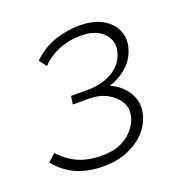

<svg xmlns="http://www.w3.org/2000/svg" viewBox="-96 -493 547 576"><g transform="rotate(-20 178.0 -205.0)"><path d="M142 6Q91 6 54 -11Q17 -28 -9 -61L15 -82Q41 -54 72.5 -40Q104 -26 148 -26Q199 -26 230 -50Q261 -74 269 -107Q275 -132 262.5 -153Q250 -174 225.5 -187Q201 -200 169 -200H117L121 -226H173Q222 -226 255.5 -247Q289 -268 297 -304Q305 -337 281 -361.5Q257 -386 210 -386Q172 -386 139 -372.5Q106 -359 84 -335L66 -358Q84 -377 108 -390Q132 -403 160.5 -409.5Q189 -416 216 -416Q260 -416 288.5 -400Q317 -384 328.5 -358Q340 -332 332 -303Q324 -273 303 -252Q282 -231 252.5 -219Q223 -207 186 -207L188 -224Q230 -224 258.5 -205.5Q287 -187 299.5 -159.5Q312 -132 305 -103Q298 -71 275 -46.5Q252 -22 218 -8Q184 6 142 6Z"/></g></svg>

Font: Ysabeau ExtraLight
Style: Italic
Weight: 250
Italic angle: -12°
Version: Version 2.000;gftools[0.9.27.dev2+g8671c4b]